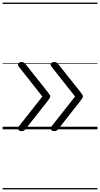

<svg xmlns="http://www.w3.org/2000/svg" viewBox="-20 -989 765 1468"><path d="M145 14Q134 14 126.5 9Q119 4 118 -4.5Q117 -13 124 -23L304 -251L124 -479Q112 -494 120.5 -504.5Q129 -515 144 -515Q154 -515 161.5 -511Q169 -507 175 -499L345 -285Q355 -272 359.5 -265Q364 -258 364 -251Q364 -246 359.5 -238.5Q355 -231 345 -218L176 -3Q170 5 162.5 9.5Q155 14 145 14ZM395 14Q384 14 376.5 9Q369 4 368 -4.5Q367 -13 374 -23L554 -251L374 -479Q362 -494 370.5 -504.5Q379 -515 394 -515Q404 -515 411.5 -511Q419 -507 425 -499L595 -285Q605 -272 609.5 -265Q614 -258 614 -251Q614 -246 609.5 -238.5Q605 -231 595 -218L426 -3Q420 5 412.5 9.5Q405 14 395 14ZM0 449H725V459H0ZM0 -20H725V0H0ZM0 -505H725V-500H0ZM0 -969H725V-959H0Z"/></svg>

Font: Playwrite IT Trad Guides
Style: Regular
Weight: 400
Designer: Veronika Burian, José Scaglione
Foundry: TypeTogether
Version: Version 1.003